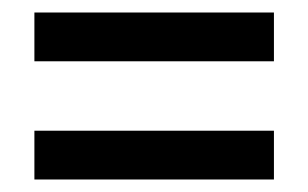

<svg xmlns="http://www.w3.org/2000/svg" viewBox="-20 -447 493 307"><path d="M35 -238V-160H418V-238ZM418 -427V-349H35V-427Z"/></svg>

Font: Ek Mukta SemiBold
Style: Regular
Weight: 600
Designer: Girish Dalvi and Yashodeep Gholap
Foundry: Ek Type
Version: Version 2.538;PS 1.002;hotconv 16.6.51;makeotf.lib2.5.65220;